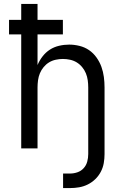

<svg xmlns="http://www.w3.org/2000/svg" viewBox="-20 -755 640 977"><path d="M301 202V128H337Q356 128 374.5 121.5Q393 115 406 100.5Q419 86 424 67Q429 48 429 29V-310Q429 -328 426.5 -346.5Q424 -365 417 -382Q410 -399 398 -413.5Q386 -428 370.5 -437.5Q355 -447 336.5 -451Q318 -455 300 -455Q282 -455 263.5 -451Q245 -447 229.5 -437.5Q214 -428 202 -413.5Q190 -399 183 -382Q176 -365 173.5 -346.5Q171 -328 171 -310V0H88V-580H26V-654H88V-735H171V-654H300V-580H171V-424Q181 -448 197 -468.5Q213 -489 234 -502.5Q255 -516 280.5 -522Q306 -528 332 -528Q358 -528 384.5 -521.5Q411 -515 433 -500Q455 -485 471 -462.5Q487 -440 496 -415Q505 -390 508.5 -363.5Q512 -337 512 -310V29Q512 52 508 75Q504 98 493 119Q482 140 465 156.5Q448 173 427 183.5Q406 194 383 198Q360 202 337 202Z"/></svg>

Font: Iosevka Fixed Extended
Style: Regular
Weight: 400
Width: 7
Monospace: yes
Designer: Belleve Invis
Foundry: Belleve Invis
Version: Version 24.1.1; ttfautohint (v1.8.4)